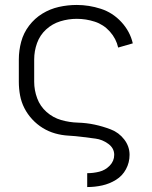

<svg xmlns="http://www.w3.org/2000/svg" viewBox="-20 -550 615 775"><path d="M332 205V149H333Q357 149 381 143Q405 137 423 118.5Q441 100 441 75Q441 48 417 30.5Q393 13 365.5 9.5Q338 6 311 2.5Q284 -1 256.5 -2.5Q229 -4 202.5 -11.5Q176 -19 152.5 -33.5Q129 -48 110 -68.5Q91 -89 78.5 -113.5Q66 -138 61 -165Q56 -192 56 -220V-310Q56 -346 65.5 -381.5Q75 -417 97.5 -446.5Q120 -476 151 -495Q182 -514 217.5 -522Q253 -530 290 -530Q339 -530 387 -514.5Q435 -499 470 -461Q505 -423 516 -375L457 -358Q449 -394 423.5 -422.5Q398 -451 362.5 -462.5Q327 -474 290 -474Q256 -474 223.5 -464Q191 -454 166 -431Q141 -408 129.5 -376Q118 -344 118 -310V-220Q118 -186 130 -153.5Q142 -121 168 -98Q194 -75 227 -65.5Q260 -56 294.5 -55Q329 -54 362 -47Q395 -40 427.5 -27.5Q460 -15 481.5 13Q503 41 503 75Q503 106 488.5 133Q474 160 448 176Q422 192 392.5 198.5Q363 205 333 205Z"/></svg>

Font: Jozsika Light
Style: Regular
Weight: 300
Monospace: yes
Designer: Belleve Invis
Foundry: Belleve Invis
Version: 2.1.0